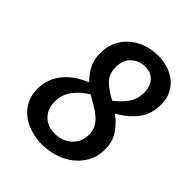

<svg xmlns="http://www.w3.org/2000/svg" viewBox="-189 -754 873 873"><g transform="rotate(45 247.0 -318.0)"><path d="M228 12Q194 12 159.5 2Q125 -8 97.5 -28Q70 -48 53 -79.5Q36 -111 36 -154Q36 -188 47.5 -217Q59 -246 78.5 -269Q98 -292 124 -309.5Q150 -327 179 -339V-343Q151 -371 137 -401.5Q123 -432 123 -470Q123 -512 139 -545Q155 -578 182 -601Q209 -624 244.5 -636Q280 -648 320 -648Q351 -648 380.5 -639Q410 -630 433 -612Q456 -594 470.5 -566Q485 -538 485 -500Q485 -438 452.5 -395.5Q420 -353 367 -324V-320Q398 -299 423.5 -262.5Q449 -226 449 -176Q449 -132 431 -97.5Q413 -63 382.5 -38.5Q352 -14 312 -1Q272 12 228 12ZM315 -355Q345 -377 368.5 -408.5Q392 -440 392 -485Q392 -524 370.5 -547.5Q349 -571 312 -571Q274 -571 246 -546Q218 -521 218 -475Q218 -431 243.5 -405Q269 -379 315 -355ZM235 -64Q257 -64 278 -71Q299 -78 315 -92Q331 -106 340.5 -126Q350 -146 350 -173Q350 -196 340.5 -214.5Q331 -233 314 -248.5Q297 -264 274 -277.5Q251 -291 225 -306Q185 -281 159 -247.5Q133 -214 133 -166Q133 -120 161.5 -92Q190 -64 235 -64Z"/></g></svg>

Font: TypoPRO Source Sans Pro
Style: Italic
Weight: 600
Italic angle: -11°
Designer: Paul D. Hunt
Foundry: Adobe Systems Incorporated
Version: Version 1.075;PS 2.000;hotconv 1.0.86;makeotf.lib2.5.63406